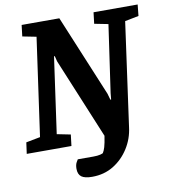

<svg xmlns="http://www.w3.org/2000/svg" viewBox="-94 -724 863 973"><g transform="rotate(-10 337.5 -238.0)"><path d="M302 172Q264 172 247 159.5Q230 147 230 118Q230 98 237 85.5Q244 73 245 72H326Q347 72 361 68.5Q375 65 376 62Q382 53 387.5 35Q393 17 399 -22L228 -435L221 -463H217L162 -72L232 -58L225 0H-5L3 -58L76 -72L147 -576L76 -590L83 -648H277L451 -229L460 -197H464L467 -229L517 -576L446 -590L453 -648H680L674 -590L603 -576L529 -43Q522 15 491 64Q460 113 412 142.5Q364 172 302 172Z"/></g></svg>

Font: Faustina Light
Style: Bold Italic
Weight: 700
Italic angle: -8°
Version: Version 1.200